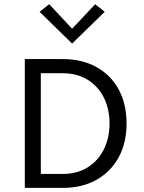

<svg xmlns="http://www.w3.org/2000/svg" viewBox="-20 -916 700 936"><path d="M101 -628H285Q380 -628 450 -589.2Q520 -550.5 558.5 -480Q597 -409.5 597 -314Q597 -219.5 558.5 -149Q520 -78.5 450 -39.2Q380 0 285 0H101ZM179 -559V-68H285Q356 -68 407.2 -100Q458.5 -132 486.2 -187.8Q514 -243.5 514 -314Q514 -385 486.2 -440.2Q458.5 -495.5 407.2 -527.2Q356 -559 285 -559ZM331.5 -703.5 173 -858.5 220 -895.5 345 -761.5H318L444 -895.5L490.5 -858.5Z"/></svg>

Font: Karla
Style: Regular
Weight: 400
Designer: Jonathan Pinhorn
Version: Version 2.004;gftools[0.9.33]